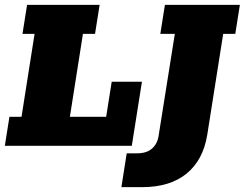

<svg xmlns="http://www.w3.org/2000/svg" viewBox="-22 -603 1012 794"><path d="M-2 0 17 -120H67L121 -463H71L90 -583H390L371 -463H321L267 -120H417L440 -265H565L523 0ZM565 171H480L502 31H546Q584 31 606.5 11.5Q629 -8 634 -42L701 -463H641L660 -583H970L951 -463H901L835 -45Q818 59 749.5 115Q681 171 565 171Z"/></svg>

Font: Rokkitt SemiBold Black
Style: Italic
Weight: 900
Italic angle: -9°
Version: Version 3.103